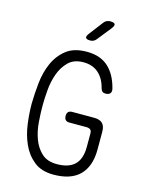

<svg xmlns="http://www.w3.org/2000/svg" viewBox="-139 -1036 877 1132"><g transform="rotate(15 300.0 -470.0)"><path d="M448 -281Q448 -298 439.5 -304.5Q431 -311 415 -311H312Q296 -311 288 -319Q280 -327 280 -344Q280 -360 288 -368Q296 -376 312 -376H446Q480 -376 496.5 -359.5Q513 -343 513 -309V-200Q513 -148 499 -108.5Q485 -69 458 -42.5Q431 -16 391 -3Q351 10 300 10Q226 10 180.5 -26.5Q135 -63 110 -118.5Q85 -174 76.5 -239.5Q68 -305 68 -362Q69 -422 76 -488.5Q83 -555 107.5 -611Q132 -667 178.5 -704Q225 -741 304 -741Q347 -741 379.5 -729.5Q412 -718 436 -696Q460 -674 477 -643Q494 -612 504 -573Q510 -553 501.5 -542Q493 -531 473 -531Q460 -531 453.5 -536.5Q447 -542 443 -555Q429 -612 393 -644Q357 -676 301 -676Q243 -676 209.5 -643Q176 -610 159 -562.5Q142 -515 137.5 -461.5Q133 -408 133 -367Q133 -322 137 -267.5Q141 -213 158.5 -165.5Q176 -118 210 -86.5Q244 -55 303 -55Q375 -55 411.5 -90Q448 -125 448 -200ZM304 -810Q282 -810 277.5 -819Q273 -828 287 -846L351 -930Q358 -940 368 -945Q378 -950 390 -950Q415 -950 419 -940.5Q423 -931 408 -912L341 -828Q334 -819 325 -814.5Q316 -810 304 -810Z"/></g></svg>

Font: Maple Mono NL ExtraLight
Style: Regular
Weight: 275
Monospace: yes
Designer: subframe7536
Version: Version 7.000